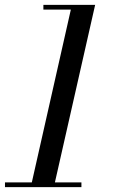

<svg xmlns="http://www.w3.org/2000/svg" viewBox="-36 -770 490 790"><path d="M90.5 0 255.5 -730.5H142.5V-750H355.5L185.5 0ZM-15.5 0V-19.5H299V0Z"/></svg>

Font: Bodoni Moda 11pt
Style: Italic
Weight: 400
Italic angle: -13°
Version: Version 2.004